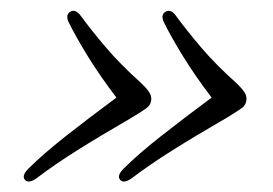

<svg xmlns="http://www.w3.org/2000/svg" viewBox="-20 -410 514 362"><path d="M444 -218Q442.5 -211 435.2 -205.8Q428 -200.5 407.5 -188Q347 -153 304.5 -126.2Q262 -99.5 228.5 -74Q213.5 -63.5 207 -70.5Q199.5 -78 212.5 -91.5Q240 -119 282.5 -152.5Q325 -186 379 -226Q348.5 -266 325.5 -303.2Q302.5 -340.5 288.5 -369Q283 -382 291.5 -387.5Q300.5 -393.5 310 -382.5Q332 -352.5 359 -320.8Q386 -289 426 -253Q439.5 -240 442.8 -232.8Q446 -225.5 444 -218ZM264.5 -218Q263 -211 255.8 -205.8Q248.5 -200.5 228 -188Q167.5 -153 125 -126.2Q82.5 -99.5 49 -74Q34 -63.5 27.5 -70.5Q20 -78 33 -91.5Q60.5 -119 103 -152.5Q145.5 -186 199.5 -226Q169 -266 146 -303.2Q123 -340.5 109 -369Q103.5 -382 112 -387.5Q121 -393.5 130.5 -382.5Q152.5 -352.5 179.5 -320.8Q206.5 -289 246.5 -253Q260 -240 263.2 -232.8Q266.5 -225.5 264.5 -218Z"/></svg>

Font: Fraunces 72pt S050 Light
Style: Italic
Weight: 300
Italic angle: -16°
Version: Version 1.000; ttfautohint (v1.8.3)